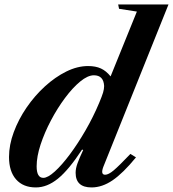

<svg xmlns="http://www.w3.org/2000/svg" viewBox="-20 -831 776 862"><path d="M141 10.5Q84 10.5 52.2 -25.5Q20.5 -61.5 20.5 -126Q20.5 -180.5 41.8 -237.8Q63 -295 99.2 -348Q135.5 -401 181.5 -443Q227.5 -485 277.5 -509.8Q327.5 -534.5 375.5 -534.5Q409.5 -534.5 433.2 -523.5Q457 -512.5 476.5 -488L594.5 -779L514.5 -791.5L510.5 -811H736.5L443.5 -81Q431 -46.5 452 -46.5Q467 -46.5 490.5 -66.2Q514 -86 565.5 -140L590.5 -124.5Q532.5 -53.5 485.5 -21.5Q438.5 10.5 391 10.5Q319.5 10.5 319.5 -55.5Q319.5 -74.5 328 -98Q336.5 -121.5 353.5 -157.5L348.5 -159.5Q288.5 -68 240 -28.8Q191.5 10.5 141 10.5ZM174.5 -32.5Q194.5 -32.5 226 -61Q257.5 -89.5 293.5 -137.8Q329.5 -186 364 -245.8Q398.5 -305.5 425 -368.5Q438 -399.5 442.8 -415.5Q447.5 -431.5 447.5 -445Q445 -493 401.5 -493Q374 -493 340 -465Q306 -437 271.8 -391Q237.5 -345 208.8 -290.5Q180 -236 162.2 -182Q144.5 -128 144.5 -84.5Q144.5 -32.5 174.5 -32.5Z"/></svg>

Font: Libre Caslon Text SemiBold Italic
Style: Regular
Weight: 600
Italic angle: -22.583°
Designer: Pablo Impallari, Rodrigo Fuenzalida, Katja Schimmel
Foundry: Pablo Impallari, Rodrigo Fuenzalida
Version: Version 2.000